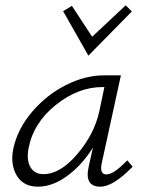

<svg xmlns="http://www.w3.org/2000/svg" viewBox="-20 -696 543 721"><path d="M475 -653 312 -487 217 -654 250 -674 326 -558 452 -676ZM458 -94 478 -70Q405 5 357 5Q296 5 313 -70L329 -142Q288 -76 232.5 -35.5Q177 5 123 5Q68 5 43 -36.5Q18 -78 30 -138Q46 -212 100.5 -276Q155 -340 227.5 -376.5Q300 -413 370 -413H434L362 -83Q353 -41 380 -41Q407 -41 458 -94ZM143 -42Q206 -42 270 -117Q334 -192 353 -278L372 -369H364Q273 -369 189 -301.5Q105 -234 87 -138Q79 -94 94.5 -68Q110 -42 143 -42Z"/></svg>

Font: EauTestText Semilight
Style: Italic
Weight: 300
Italic angle: -12°
Designer: Christian Thalmann (Catharsis Fonts)
Version: Version 0.001;PS 000.001;hotconv 1.0.88;makeotf.lib2.5.64775